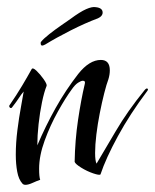

<svg xmlns="http://www.w3.org/2000/svg" viewBox="-20 -505 432 535"><path d="M51 10Q45 10 42 6Q32 -5 28 -26.5Q24 -48 24 -74Q24 -107 28.5 -142.5Q33 -178 38.5 -207.5Q44 -237 46 -250Q39 -242 33 -232.5Q27 -223 13 -205Q12 -204 10 -204Q8 -204 6.5 -206.5Q5 -209 6 -211Q26 -240 41.5 -266Q57 -292 68 -312Q71 -318 81.5 -308Q92 -298 101.5 -284.5Q111 -271 110 -266Q103 -249 97 -220Q91 -191 87.5 -159Q84 -127 84 -100Q107 -154 135 -204Q163 -254 198 -299Q229 -338 261 -338Q286 -338 286 -309Q286 -297 282 -284Q277 -271 270.5 -245.5Q264 -220 258 -189.5Q252 -159 248.5 -130Q245 -101 245 -79Q245 -57 249 -49Q270 -84 302.5 -139.5Q335 -195 383 -254Q388 -260 391 -258Q394 -256 390 -251Q342 -187 308.5 -125.5Q275 -64 260 -19Q257 -16 239.5 -22Q222 -28 206 -38Q190 -48 188 -54Q189 -114 197.5 -171Q206 -228 216 -270Q219 -280 211 -280Q206 -280 197.5 -274.5Q189 -269 180 -256Q163 -233 141.5 -194.5Q120 -156 104.5 -113.5Q89 -71 89 -35Q89 -12 92 -4Q83 -1 71 4.5Q59 10 51 10ZM98 -378Q94 -378 93.5 -382.5Q93 -387 94 -388Q101 -397 117.5 -410Q134 -423 151.5 -435Q169 -447 176 -452Q203 -472 220 -479.5Q237 -487 247 -485Q266 -483 266 -470Q266 -460 253 -454Q218 -441 177.5 -420.5Q137 -400 106 -381Q100 -378 98 -378Z"/></svg>

Font: Festive
Style: Regular
Weight: 400
Designer: Robert E. Leuschke
Foundry: Robert E. Leuschke
Version: Version 1.101; ttfautohint (v1.8.3)